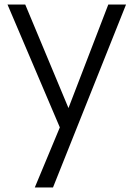

<svg xmlns="http://www.w3.org/2000/svg" viewBox="-20 -566 587 844"><path d="M213 258H133L243 -6L13 -546H91L281 -91L456 -546H534Z"/></svg>

Font: Ulagadi Sans Light
Style: Regular
Weight: 300
Designer: Ninad Kale (Devanagari), Jonny Pinhorn (Latin)
Foundry: Indian Type Foundry
Version: Version 3.01;March 29, 2020;FontCreator 12.0.0.2522 64-bit; 